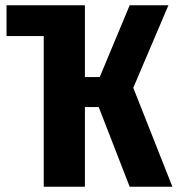

<svg xmlns="http://www.w3.org/2000/svg" viewBox="-20 -713 678 733"><path d="M488.8 -377.9 638.2 0H475.1L356.9 -304.2H304.2V0H147V-575.2H4.9V-692.9H304.2V-418.9H360.8L475.1 -692.9H623Z"/></svg>

Font: Fira Sans Compressed
Style: Bold
Weight: 700
Width: 1
Designer: Carrois Corporate & Edenspiekermann AG
Foundry: Carrois Corporate GbR & Edenspiekermann AG
Version: Version 4.203;PS 004.203;hotconv 1.0.88;makeotf.lib2.5.64775